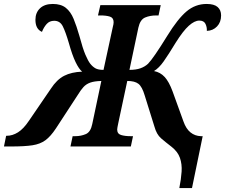

<svg xmlns="http://www.w3.org/2000/svg" viewBox="-74 -740 1137 970"><path d="M832 210Q841 165 843.5 127Q846 89 835 57.5Q824 26 792 1Q762 -22 739.5 -41.5Q717 -61 706 -101L657 -258Q644 -302 625.5 -316.5Q607 -331 569 -331L524 -120Q518 -92 518 -86Q518 -64 537.5 -58Q557 -52 586 -52H598L587 0H282L293 -52H306Q335 -52 359.5 -62.5Q384 -73 392 -113L438 -331Q402 -330 381.5 -322.5Q361 -315 347.5 -300Q334 -285 320 -262L209 -92Q182 -51 155.5 -31.5Q129 -12 89.5 -6Q50 0 -17 0H-54L-43 -54H-40Q-11 -54 17 -71.5Q45 -89 73 -131L183 -292Q213 -338 250 -357Q287 -376 341 -378Q325 -391 308 -426Q291 -461 274 -522Q257 -580 243 -607.5Q229 -635 200 -635Q176 -635 161.5 -618.5Q147 -602 138 -579Q105 -593 105 -640Q105 -676 128 -698Q151 -720 193 -720Q234 -720 258.5 -700.5Q283 -681 298 -644.5Q313 -608 327 -559Q344 -495 357.5 -463.5Q371 -432 382 -418Q394 -403 408 -395Q422 -387 449 -387L496 -604Q500 -618 500 -628Q500 -650 481.5 -656Q463 -662 434 -662H421L433 -714H738L727 -662H715Q684 -662 659 -651.5Q634 -641 625 -600L580 -387Q613 -387 635.5 -395Q658 -403 674 -418Q702 -447 771 -559Q824 -645 868.5 -682.5Q913 -720 970 -720Q1008 -720 1025.5 -704.5Q1043 -689 1043 -662Q1043 -628 1022.5 -606.5Q1002 -585 971 -584Q972 -603 964 -619.5Q956 -636 933 -636Q909 -636 880 -610Q851 -584 814 -525Q777 -464 753 -430Q729 -396 704 -381Q736 -375 758 -351Q780 -327 798 -278L853 -126Q866 -89 888.5 -71Q911 -53 941 -52H950L896 210Z"/></svg>

Font: Noto Serif SemiCondensed
Style: Bold Italic
Weight: 700
Width: 4
Italic angle: -12°
Designer: Monotype Design Team
Foundry: Monotype Imaging Inc.
Version: Version 2.014